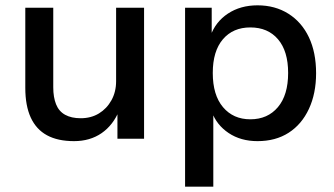

<svg xmlns="http://www.w3.org/2000/svg" viewBox="-20 -521 1256 721"><path d="M258 9Q197 9 156.5 -13Q116 -35 95.5 -79.5Q75 -124 75 -191V-492H180V-193Q180 -156 190.5 -129.5Q201 -103 224.5 -90Q248 -77 283 -77Q322 -77 351.5 -95Q381 -113 398.5 -144.5Q416 -176 416 -216V-492H521V0H421V-107H428Q405 -51 361.5 -21Q318 9 258 9Z M675 180V-492H775V-385H770Q789 -439 836 -470Q883 -501 947 -501Q1013 -501 1063 -469.5Q1113 -438 1140 -381Q1167 -324 1167 -246Q1167 -170 1140 -112Q1113 -54 1064 -22.5Q1015 9 947 9Q884 9 838.5 -21.5Q793 -52 775 -102H781V180ZM920 -73Q985 -73 1023.5 -118.5Q1062 -164 1062 -247Q1062 -329 1024 -373.5Q986 -418 920 -418Q855 -418 817 -373.5Q779 -329 779 -247Q779 -164 817.5 -118.5Q856 -73 920 -73Z"/></svg>

Font: NunitoSans_10ptSemiBold
Style: Regular
Weight: 600
Designer: Vernon Adams
Foundry: Vernon Adams
Version: Version 3.101;gftools[0.9.27]